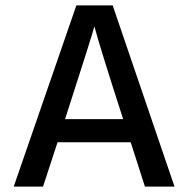

<svg xmlns="http://www.w3.org/2000/svg" viewBox="-20 -694 700 714"><path d="M140 0H31L264 -674H399L629 0H519L466 -165H194ZM331 -596Q324 -567 222 -251H438Q351 -520 331 -596Z"/></svg>

Font: Hind Guntur Medium
Style: Regular
Weight: 500
Designer: Manushi Parikh, Hitesh Malaviya
Foundry: Indian Type Foundry
Version: Version 1.000;PS 1.0;hotconv 1.0.86;makeotf.lib2.5.63406; tt